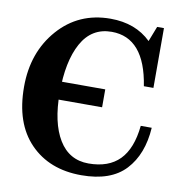

<svg xmlns="http://www.w3.org/2000/svg" viewBox="-83 -821 860 908"><g transform="rotate(10 346.5 -366.5)"><path d="M408.2 -323.7H139.6V-409.7H408.2ZM366.7 9.8Q212.9 9.8 120.4 -85.4Q27.8 -180.7 27.8 -355.5Q27.8 -521 125.2 -632.1Q222.7 -743.2 375.5 -743.2Q495.6 -743.2 570.3 -670.4L598.6 -743.2H631.3V-456.1H585.4Q550.3 -683.1 391.6 -683.1Q295.4 -683.1 247.1 -595.5Q198.7 -507.8 198.7 -356.4Q198.7 -213.4 248 -132.1Q297.4 -50.8 390.6 -50.8Q486.8 -50.8 539.6 -104.5Q592.3 -158.2 603.5 -269H656.2Q647.9 -140.1 578.1 -65.2Q508.3 9.8 366.7 9.8Z"/></g></svg>

Font: Munson
Style: Bold
Weight: 700
Designer: Paul James MIller
Foundry: High-Logic / Made with FontCreator
Version: Version 2.10;May 5, 2019;FontCreator 11.5.0.2430 64-bit